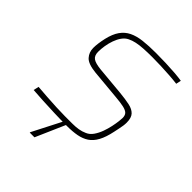

<svg xmlns="http://www.w3.org/2000/svg" viewBox="-243 -838 1179 1179"><g transform="rotate(45 346.5 -249.0)"><path d="M351 8Q294 8 239.5 6Q185 4 137 1.5Q89 -1 50 -4L58 -39Q94 -36 138 -33Q182 -30 224.5 -28Q267 -26 299 -26Q336 -26 364.5 -26Q393 -26 417 -30Q441 -34 463 -44Q487 -54 503.5 -78Q520 -102 530.5 -131Q541 -160 547 -188.5Q553 -217 555.5 -238.5Q558 -260 558 -268Q558 -291 547 -302.5Q536 -314 510 -320Q484 -326 438 -330L243 -348Q174 -355 150 -381.5Q126 -408 126 -446Q126 -465 129 -487Q132 -509 138 -536Q150 -588 172.5 -620Q195 -652 229 -668.5Q263 -685 310.5 -690.5Q358 -696 421 -696Q464 -696 507 -694.5Q550 -693 587.5 -690Q625 -687 649 -683L642 -650Q612 -654 574.5 -656.5Q537 -659 498.5 -660.5Q460 -662 426 -662Q382 -662 348 -660Q314 -658 288.5 -652.5Q263 -647 243 -637Q222 -627 207 -606Q192 -585 182.5 -558Q173 -531 168.5 -503Q164 -475 164 -450Q164 -417 183.5 -403Q203 -389 253 -384L438 -367Q489 -362 524 -354.5Q559 -347 577.5 -327.5Q596 -308 596 -266Q596 -253 594 -239Q592 -225 588.5 -209Q585 -193 581 -173Q569 -115 549.5 -79Q530 -43 502 -24.5Q474 -6 436.5 1Q399 8 351 8ZM218 198 219 193 323 -10H349L348 -5L259 198Z"/></g></svg>

Font: Saira SemiExpanded Thin
Style: Italic
Weight: 250
Width: 6
Italic angle: -12°
Designer: Hector Gatti with collaboration of the Omnibus-Type team
Foundry: Omnibus-Type
Version: Version 1.101